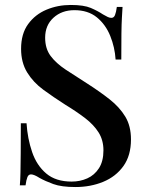

<svg xmlns="http://www.w3.org/2000/svg" viewBox="-20 -740 595 774"><path d="M265 -720Q318 -720 346 -708Q374 -696 395 -682Q407 -675 414.5 -671.5Q422 -668 429 -668Q439 -668 443.5 -679Q448 -690 451 -712H474Q473 -694 471.5 -669.5Q470 -645 469.5 -605Q469 -565 469 -500H446Q443 -549 424.5 -595Q406 -641 370.5 -670Q335 -699 280 -699Q229 -699 195.5 -668.5Q162 -638 162 -588Q162 -544 184 -514.5Q206 -485 244.5 -459.5Q283 -434 332 -403Q382 -371 422 -339.5Q462 -308 485 -270Q508 -232 508 -178Q508 -113 477.5 -70.5Q447 -28 396 -7Q345 14 284 14Q228 14 195 2Q162 -10 139 -23Q117 -37 105 -37Q95 -37 90.5 -26Q86 -15 83 7H60Q62 -15 62.5 -44.5Q63 -74 63.5 -122Q64 -170 64 -243H87Q91 -181 109.5 -127Q128 -73 166.5 -40.5Q205 -8 269 -8Q303 -8 332 -21Q361 -34 379 -62Q397 -90 397 -134Q397 -175 377.5 -206Q358 -237 323.5 -263.5Q289 -290 243 -318Q196 -348 155 -378Q114 -408 89.5 -448Q65 -488 65 -543Q65 -604 93.5 -643Q122 -682 167.5 -701Q213 -720 265 -720Z"/></svg>

Font: Playfair Display Medium
Style: Regular
Weight: 500
Designer: Claus Eggers Sørensen
Foundry: Claus Eggers Sørensen
Version: Version 1.203